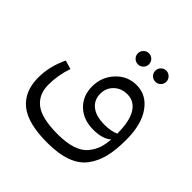

<svg xmlns="http://www.w3.org/2000/svg" viewBox="-211 -747 1177 1177"><g transform="rotate(45 378.0 -158.5)"><path d="M374 -525Q374 -544 388 -558.5Q402 -573 422 -573Q442 -573 456 -559Q470 -545 470 -525Q470 -505 456 -491Q442 -477 422 -477Q402 -477 388 -491Q374 -505 374 -525ZM573 -573Q592 -573 606.5 -558.5Q621 -544 621 -525Q621 -505 607 -491Q593 -477 573 -477Q553 -477 539 -491Q525 -505 525 -525Q525 -545 539 -559Q553 -573 573 -573ZM507 -382Q592 -382 645.5 -307Q699 -232 699 -99Q699 -12 684 50Q669 112 633 160Q597 208 531.5 232Q466 256 369 256Q199 256 123 193.5Q47 131 47 12Q47 -85 93 -181L150 -164Q122 -84 122 0Q122 83 180 128.5Q238 174 377 174Q451 174 501.5 157.5Q552 141 578.5 109.5Q605 78 617 44Q629 10 632 -36Q593 0 512 0Q425 0 372 -51Q319 -102 319 -183Q319 -265 373.5 -323.5Q428 -382 507 -382ZM386 -187Q386 -133 425.5 -101.5Q465 -70 540 -70Q593 -70 633 -87Q633 -196 599.5 -249Q566 -302 507 -302Q454 -302 420 -269Q386 -236 386 -187Z"/></g></svg>

Font: FiraGO Book
Style: Regular
Weight: 350
Designer: bBox Type
Foundry: bBox Type GmbH
Version: Version 1.001;PS 001.001;hotconv 1.0.88;makeotf.lib2.5.64775